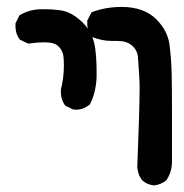

<svg xmlns="http://www.w3.org/2000/svg" viewBox="-20 -406 540 562"><path d="M325.2 -286.1H308.6Q278.3 -286.1 249 -297.9Q240.2 -308.6 237.8 -318.4Q235.4 -328.1 235.4 -334Q235.4 -339.8 235.4 -345.7L248 -370.1Q289.1 -385.7 335.9 -385.7Q401.4 -385.7 437.5 -349.6Q470.7 -316.4 476.1 -275.4Q481.4 -234.4 482.4 -193.4Q483.4 -152.3 483.4 -82Q483.4 -11.7 483.4 68.4Q483.4 96.7 466.8 122.1Q450.2 134.8 430.7 136.7Q411.1 134.8 396.5 122.1Q387.7 110.4 385.3 101.1Q382.8 91.8 381.8 84Q388.7 -89.8 388.7 -150.4Q388.7 -174.8 383.8 -238.3Q381.8 -259.8 366.2 -272.9Q350.6 -286.1 325.2 -286.1ZM158.2 -135.7Q158.2 -138.7 158.2 -143.6Q167 -177.7 167 -213.9Q167 -226.6 166 -238.3Q164.1 -259.8 147.5 -273.4Q136.7 -282.2 109.4 -282.2Q90.8 -282.2 62.5 -278.3L38.1 -290Q30.3 -300.8 27.8 -310.5Q25.4 -320.3 25.4 -326.2Q25.4 -332 25.4 -337.9L37.1 -361.3Q65.4 -377.9 96.7 -378.9Q102.5 -378.9 117.2 -378.9Q131.8 -378.9 156.2 -376Q190.4 -371.1 221.7 -340.3Q252.9 -309.6 258.8 -263.7Q262.7 -231.4 262.7 -199.2Q262.7 -188.5 262.7 -178.7Q260.7 -134.8 243.2 -100.6Q224.6 -85 203.1 -85Q195.3 -85 193.4 -85.9L170.9 -96.7Q158.2 -114.3 158.2 -135.7Z"/></svg>

Font: JasonHandwriting2
Style: SemiBold
Weight: 600
Version: Version 1.04.7